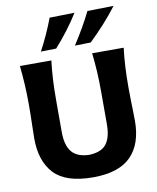

<svg xmlns="http://www.w3.org/2000/svg" viewBox="-103 -1047 934 1140"><g transform="rotate(-10 364.0 -477.0)"><path d="M365.5 13.5Q202 13.5 131.2 -62Q60.5 -137.5 60.5 -274Q60.5 -303 62.2 -359.5Q64 -416 64 -474.5Q64 -543.5 60.8 -598.8Q57.5 -654 51.5 -713H241Q234 -654 231 -598.8Q228 -543.5 228 -474.5V-283Q228 -204.5 260 -164.5Q292 -124.5 365 -122Q439 -124.5 469.5 -164.2Q500 -204 500 -283.5V-474.5Q500 -543.5 496.8 -598.8Q493.5 -654 487 -713H677Q670 -654 667 -598.8Q664 -543.5 664 -474.5Q664 -435.5 665 -396.2Q666 -357 666.8 -324.5Q667.5 -292 667.5 -273.5Q667.5 -134.5 594.2 -60.5Q521 13.5 365.5 13.5ZM394 -775.5Q425 -823 452.2 -870.2Q479.5 -917.5 503 -965L661 -968Q624 -919 580.5 -871Q537 -823 490 -777.5ZM189 -775.5Q239.5 -870 275 -965L425.5 -968Q395 -919 358.5 -871Q322 -823 281.5 -777.5Z"/></g></svg>

Font: Commissioner Flair
Style: Bold
Weight: 700
Designer: Kostas Bartsokas
Foundry: Kostas Bartsokas
Version: Version 1.000; ttfautohint (v1.8.3)